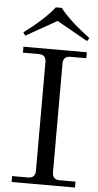

<svg xmlns="http://www.w3.org/2000/svg" viewBox="-62 -971 516 1008"><g transform="rotate(5 196.5 -467.0)"><path d="M32.2 -788.1Q141.6 -870.1 190.4 -933.6H221.7Q270.5 -870.1 379.9 -788.1L369.1 -771.5L206.1 -863.3L43 -771.5ZM39.1 0V-31.2H123Q161.1 -31.2 161.1 -70.3V-642.6Q161.1 -681.6 123 -681.6H39.1V-712.9H373V-681.6H289.1Q251 -681.6 251 -642.6V-70.3Q251 -31.2 289.1 -31.2H373V0Z"/></g></svg>

Font: Theano Modern
Style: Regular
Weight: 400
Designer: Alexey Kryukov
Version: Version 2.00